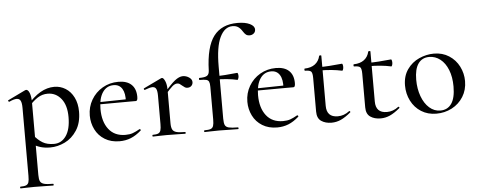

<svg xmlns="http://www.w3.org/2000/svg" viewBox="-62 -884 3287 1317"><g transform="rotate(-5 1581.0 -225.5)"><path d="M30 263Q56 263 69 257.5Q82 252 86.5 238Q91 224 91 194V-274Q91 -308 83 -323.5Q75 -339 56 -339Q37 -339 5 -324H4Q0 -324 -2.5 -329Q-5 -334 -1 -335L119 -393Q123 -395 126 -395Q140 -395 149.5 -371Q159 -347 159 -304V194Q159 224 166 238Q173 252 193 257.5Q213 263 255 263Q258 263 258 269Q258 275 255 275Q220 275 200 274L125 273L69 274Q55 275 30 275Q27 275 27 269Q27 263 30 263ZM126 -25 147 -82Q176 -46 207 -27.5Q238 -9 285 -9Q337 -9 368.5 -54.5Q400 -100 400 -184Q400 -266 363.5 -311Q327 -356 271 -356Q233 -356 202 -336Q171 -316 136 -277L127 -286Q177 -345 224 -372Q271 -399 320 -399Q362 -399 397.5 -377Q433 -355 454 -313Q475 -271 475 -215Q475 -138 441.5 -86.5Q408 -35 358 -11Q308 13 258 13Q220 13 191.5 4.5Q163 -4 126 -25Z M546 -181Q546 -240 574.5 -289Q603 -338 652 -366.5Q701 -395 761 -395Q820 -395 851 -365.5Q882 -336 882 -281Q882 -253 870 -253H801Q805 -312 785.5 -343.5Q766 -375 727 -375Q678 -375 650.5 -333.5Q623 -292 623 -220Q623 -132 663.5 -80Q704 -28 779 -28Q808 -28 829 -35.5Q850 -43 878 -59H879Q882 -59 884.5 -55.5Q887 -52 885 -49Q849 -17 813 -2.5Q777 12 735 12Q676 12 633 -14.5Q590 -41 568 -85.5Q546 -130 546 -181ZM599 -267 823 -271V-253L600 -252Z M1205 -395Q1228 -395 1248 -381.5Q1268 -368 1268 -349Q1268 -334 1258 -323.5Q1248 -313 1231 -313Q1220 -313 1213 -317.5Q1206 -322 1195 -331Q1185 -340 1178.5 -344Q1172 -348 1161 -348Q1147 -348 1129.5 -333.5Q1112 -319 1071 -271L1065 -282Q1119 -347 1149.5 -371Q1180 -395 1205 -395ZM965 -12Q990 -12 1002.5 -17.5Q1015 -23 1019.5 -37.5Q1024 -52 1024 -81V-276Q1024 -309 1016.5 -323.5Q1009 -338 991 -338Q974 -338 938 -324H936Q933 -324 931.5 -329Q930 -334 933 -335L1056 -394L1062 -395Q1072 -395 1082.5 -371.5Q1093 -348 1093 -310V-81Q1093 -52 1100.5 -37.5Q1108 -23 1128 -17.5Q1148 -12 1188 -12Q1191 -12 1191 -6Q1191 0 1188 0Q1155 0 1135 -1L1059 -2L1003 -1Q989 0 965 0Q962 0 962 -6Q962 -12 965 -12Z M1321 -12Q1350 -12 1363.5 -17Q1377 -22 1382 -36.5Q1387 -51 1387 -81V-306Q1387 -330 1382 -341Q1377 -352 1363 -355.5Q1349 -359 1317 -359Q1314 -359 1314 -366Q1314 -373 1317 -373Q1356 -373 1370.5 -382.5Q1385 -392 1386 -418Q1391 -581 1446 -653.5Q1501 -726 1610 -726Q1663 -726 1695 -710.5Q1727 -695 1727 -671Q1727 -654 1715 -644Q1703 -634 1687 -634Q1671 -634 1661.5 -641.5Q1652 -649 1642 -665Q1629 -686 1613.5 -696.5Q1598 -707 1574 -707Q1520 -707 1488 -641Q1456 -575 1456 -439V-81Q1456 -50 1462.5 -36Q1469 -22 1489 -17Q1509 -12 1552 -12Q1555 -12 1555 -6Q1555 0 1552 0L1485 -1Q1464 -2 1421 -2L1363 -1Q1348 0 1321 0Q1318 0 1318 -6Q1318 -12 1321 -12ZM1426 -352V-375Q1487 -375 1579 -385Q1582 -385 1584 -378Q1586 -371 1586 -362Q1586 -354 1582.5 -345Q1579 -336 1576 -337Q1511 -352 1426 -352Z M1631 -181Q1631 -240 1659.5 -289Q1688 -338 1737 -366.5Q1786 -395 1846 -395Q1905 -395 1936 -365.5Q1967 -336 1967 -281Q1967 -253 1955 -253H1886Q1890 -312 1870.5 -343.5Q1851 -375 1812 -375Q1763 -375 1735.5 -333.5Q1708 -292 1708 -220Q1708 -132 1748.5 -80Q1789 -28 1864 -28Q1893 -28 1914 -35.5Q1935 -43 1963 -59H1964Q1967 -59 1969.5 -55.5Q1972 -52 1970 -49Q1934 -17 1898 -2.5Q1862 12 1820 12Q1761 12 1718 -14.5Q1675 -41 1653 -85.5Q1631 -130 1631 -181ZM1684 -267 1908 -271V-253L1685 -252Z M2095 -73V-304Q2095 -339 2085.5 -349Q2076 -359 2043 -359Q2040 -359 2040 -367Q2040 -374 2043 -374Q2087 -375 2114 -395.5Q2141 -416 2149 -452Q2150 -455 2157 -455Q2164 -455 2164 -452V-107Q2164 -28 2241 -28Q2284 -28 2320 -56Q2321 -57 2323 -57Q2326 -57 2328 -53Q2330 -49 2327 -47Q2290 -16 2259 -2Q2228 12 2194 12Q2152 12 2123.5 -7.5Q2095 -27 2095 -73ZM2142 -352V-375Q2205 -375 2300 -385Q2303 -385 2305 -378Q2307 -371 2307 -362Q2307 -353 2304 -344.5Q2301 -336 2297 -337Q2230 -352 2142 -352Z M2433 -73V-304Q2433 -339 2423.5 -349Q2414 -359 2381 -359Q2378 -359 2378 -367Q2378 -374 2381 -374Q2425 -375 2452 -395.5Q2479 -416 2487 -452Q2488 -455 2495 -455Q2502 -455 2502 -452V-107Q2502 -28 2579 -28Q2622 -28 2658 -56Q2659 -57 2661 -57Q2664 -57 2666 -53Q2668 -49 2665 -47Q2628 -16 2597 -2Q2566 12 2532 12Q2490 12 2461.5 -7.5Q2433 -27 2433 -73ZM2480 -352V-375Q2543 -375 2638 -385Q2641 -385 2643 -378Q2645 -371 2645 -362Q2645 -353 2642 -344.5Q2639 -336 2635 -337Q2568 -352 2480 -352Z M2718 -198Q2718 -263 2750 -308.5Q2782 -354 2832 -376.5Q2882 -399 2934 -399Q2993 -399 3038 -370Q3083 -341 3107 -293.5Q3131 -246 3131 -193Q3131 -132 3101.5 -85Q3072 -38 3023 -12.5Q2974 13 2916 13Q2857 13 2812 -15.5Q2767 -44 2742.5 -92.5Q2718 -141 2718 -198ZM3049 -163Q3049 -228 3029.5 -277Q3010 -326 2976 -352.5Q2942 -379 2900 -379Q2851 -379 2824.5 -341.5Q2798 -304 2798 -231Q2798 -168 2817 -116.5Q2836 -65 2869.5 -35.5Q2903 -6 2945 -6Q2995 -6 3022 -45Q3049 -84 3049 -163Z"/></g></svg>

Font: Cormorant Infant Medium
Style: Regular
Weight: 500
Designer: Christian Thalmann (Catharsis Fonts)
Foundry: Catharsis Fonts
Version: Version 4.000